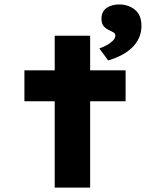

<svg xmlns="http://www.w3.org/2000/svg" viewBox="-20 -849 701 869"><path d="M227.6 0V-687.3H388V0ZM90.5 -390.6V-530.7H548.5V-390.6ZM469.7 -575.2 429.7 -629.9Q443.7 -634.4 460.3 -643Q476.9 -651.6 489.4 -663.4Q502 -675.3 502 -687.6Q502 -696.7 495.4 -701.1Q488.7 -705.5 477.4 -710.8Q459.1 -718.8 449.2 -730.4Q439.3 -742 439.3 -763.8Q439.3 -797 462.4 -813Q485.4 -828.9 519.8 -828.9Q560.2 -828.9 590.2 -805.3Q620.2 -781.7 620.2 -731.8Q620.2 -700.9 608.2 -675.7Q596.3 -650.4 575.1 -630.9Q553.9 -611.4 526.6 -597.7Q499.4 -584.1 469.7 -575.2Z"/></svg>

Font: Lexend Peta
Style: Regular
Weight: 400
Designer: Bonnie Shaver-Troup, Thomas Jockin
Foundry: Lexend
Version: Version 1.007